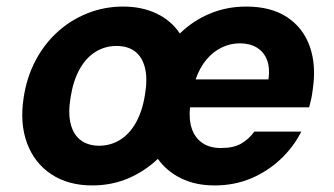

<svg xmlns="http://www.w3.org/2000/svg" viewBox="-20 -553 1018 585"><path d="M261 12Q188 12 136.5 -22Q85 -56 62.5 -116.5Q40 -177 52 -255Q61 -316 87.5 -367Q114 -418 154.5 -455Q195 -492 246.5 -512.5Q298 -533 355 -533Q413 -533 457.5 -511.5Q502 -490 528 -451Q568 -490 619.5 -511.5Q671 -533 730 -533Q806 -533 855 -500.5Q904 -468 924 -411Q944 -354 933 -281Q932 -273 930.5 -263.5Q929 -254 926.5 -244.5Q924 -235 922 -226H559Q555 -189 564.5 -161Q574 -133 596.5 -117.5Q619 -102 653 -102Q692 -102 715 -115.5Q738 -129 755 -152H898Q875 -106 835.5 -68.5Q796 -31 745 -9.5Q694 12 634 12Q576 12 532 -9.5Q488 -31 461 -69Q421 -31 370.5 -9.5Q320 12 261 12ZM282 -109Q317 -109 346 -127Q375 -145 394.5 -180Q414 -215 422 -266Q430 -314 421.5 -347Q413 -380 391 -396.5Q369 -413 335 -413Q300 -413 271 -395Q242 -377 222.5 -342Q203 -307 195 -256Q187 -208 195.5 -175Q204 -142 226.5 -125.5Q249 -109 282 -109ZM576 -311H798Q803 -346 793.5 -370.5Q784 -395 762.5 -408Q741 -421 711 -421Q682 -421 656 -408.5Q630 -396 609.5 -372Q589 -348 576 -311Z"/></svg>

Font: DM Sans 10pt ExtraBold
Style: Italic
Weight: 800
Italic angle: -10°
Version: Version 4.004;gftools[0.9.30]